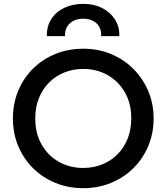

<svg xmlns="http://www.w3.org/2000/svg" viewBox="-20 -970 872 1005"><path d="M415.8 15Q336.9 15 269.7 -12.8Q202.4 -40.5 152.6 -90Q102.8 -139.5 75.2 -206Q47.6 -272.5 47.6 -350Q47.6 -428 75.2 -494.5Q102.8 -561 152.6 -610.5Q202.4 -660 269.7 -687.5Q336.9 -715 415.8 -715Q494.4 -715 561.4 -687Q628.4 -659 678.4 -609Q728.4 -559 756.2 -492.8Q784.1 -426.5 784.1 -350Q784.1 -272.5 756.2 -206Q728.4 -139.5 678.4 -90Q628.4 -40.5 561.4 -12.8Q494.4 15 415.8 15ZM415.8 -90.9Q468.9 -90.9 514.6 -109.2Q560.3 -127.6 594.5 -161.7Q628.7 -195.8 647.9 -243.6Q667.1 -291.4 667.1 -350Q667.1 -428.4 633.7 -486.6Q600.4 -544.9 543.4 -577Q486.5 -609.1 415.8 -609.1Q362.8 -609.1 317 -590.8Q271.3 -572.4 237.1 -538.3Q202.9 -504.2 183.8 -456.6Q164.6 -408.9 164.6 -350Q164.6 -271.6 197.9 -213.4Q231.2 -155.1 288.2 -123Q345.1 -90.9 415.8 -90.9ZM225.4 -780.9Q223.8 -831.5 248.1 -869.5Q272.3 -907.6 315.9 -928.7Q359.5 -949.8 415.8 -949.8Q471.8 -949.8 514.8 -928Q557.8 -906.2 581.8 -868.1Q605.9 -829.9 604.6 -780.9H509.4Q511.9 -822.1 485.8 -847.1Q459.7 -872 415.8 -872Q371.4 -872 345 -847.1Q318.5 -822.1 320.3 -780.9Z"/></svg>

Font: Geologica Thin
Style: Regular
Weight: 100
Version: Version 1.010;gftools[0.9.28]